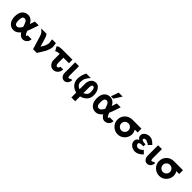

<svg xmlns="http://www.w3.org/2000/svg" viewBox="452 -2479 4431 4431"><g transform="rotate(45 2667.5 -263.5)"><path d="M42 -238Q42 -357 96.5 -419.5Q151 -482 243 -482Q349 -482 414 -359Q448 -456 456 -482H581Q523 -298 488 -222Q484 -212 484 -209Q484 -191 503 -156Q523 -107 543 -107Q558 -107 566 -139H690Q688 -70 643.5 -30Q599 10 543 10Q528 10 514 7Q500 4 487.5 -3.5Q475 -11 466 -17Q457 -23 446.5 -34.5Q436 -46 431.5 -50.5Q427 -55 418 -68L408 -81Q335 10 243 10Q154 10 98 -56Q42 -122 42 -238ZM167 -239Q167 -168 185 -137Q203 -106 243 -106Q277 -106 304 -135.5Q331 -165 347 -196Q348 -199 349.5 -203.5Q351 -208 351 -209Q347 -227 330 -269Q312 -315 295.5 -338Q279 -361 254 -364Q248 -366 234 -366Q197 -363 182 -331.5Q167 -300 167 -239Z M670 -472H842Q869 -447 888 -391Q897 -364 907 -330Q917 -296 931.5 -246.5Q946 -197 957 -162Q1020 -257 1030 -308Q1043 -338 1039 -375Q1039 -378 1034.5 -410.5Q1030 -443 1026 -472H1150Q1165 -391 1165 -366Q1165 -320 1145.5 -265Q1126 -210 1108 -177.5Q1090 -145 1048.5 -79.5Q1007 -14 998 0H877L778 -326Q760 -379 741.5 -404Q723 -429 670 -472Z M1214 -430Q1237 -472 1370 -472H1691V-357H1511V-190Q1511 -103 1560 -103Q1576 -103 1591 -118Q1606 -133 1609 -161H1699Q1696 -82 1649.5 -36Q1603 10 1543 10Q1477 10 1436 -35Q1395 -80 1388 -141Q1387 -158 1387 -195V-357Q1366 -357 1349 -355.5Q1332 -354 1319.5 -350Q1307 -346 1300.5 -343.5Q1294 -341 1283.5 -335Q1273 -329 1271 -328Z M1778 -137V-473H1903V-170V-164Q1903 -140 1918 -110Q1960 -110 1982 -135H2020Q2018 -67 1982 -28.5Q1946 10 1899 10Q1842 10 1810 -32.5Q1778 -75 1778 -137Z M2082 -241Q2082 -361 2143 -472H2291Q2234 -412 2209 -362.5Q2184 -313 2184 -239Q2184 -188 2214.5 -153Q2245 -118 2289 -105V-295Q2289 -308 2292 -327.5Q2295 -347 2306 -375Q2317 -403 2334 -426Q2351 -449 2382.5 -465.5Q2414 -482 2455 -482Q2510 -482 2549 -443Q2588 -404 2604.5 -351Q2621 -298 2621 -240Q2621 -141 2560 -78Q2499 -15 2414 3V162H2289V3Q2198 -15 2140 -81Q2082 -147 2082 -241ZM2414 -105Q2519 -144 2519 -242Q2519 -380 2457 -380Q2419 -380 2414 -290Z M2916 -502 2983 -689H3112L2993 -502ZM2716 -238Q2716 -357 2770.5 -419.5Q2825 -482 2917 -482Q3023 -482 3088 -359Q3122 -456 3130 -482H3255Q3197 -298 3162 -222Q3158 -212 3158 -209Q3158 -191 3177 -156Q3197 -107 3217 -107Q3232 -107 3240 -139H3364Q3362 -70 3317.5 -30Q3273 10 3217 10Q3202 10 3188 7Q3174 4 3161.5 -3.5Q3149 -11 3140 -17Q3131 -23 3120.5 -34.5Q3110 -46 3105.5 -50.5Q3101 -55 3092 -68L3082 -81Q3009 10 2917 10Q2828 10 2772 -56Q2716 -122 2716 -238ZM2841 -239Q2841 -168 2859 -137Q2877 -106 2917 -106Q2951 -106 2978 -135.5Q3005 -165 3021 -196Q3022 -199 3023.5 -203.5Q3025 -208 3025 -209Q3021 -227 3004 -269Q2986 -315 2969.5 -338Q2953 -361 2928 -364Q2922 -366 2908 -366Q2871 -363 2856 -331.5Q2841 -300 2841 -239Z M3654 -472H3942V-348H3848Q3883 -292 3883 -231Q3883 -134 3814.5 -62Q3746 10 3643 10Q3545 10 3473.5 -60Q3402 -130 3402 -231Q3402 -332 3472.5 -402Q3543 -472 3654 -472ZM3643 -115Q3690 -115 3724.5 -148.5Q3759 -182 3759 -231Q3759 -279 3725 -313Q3691 -347 3643 -347Q3596 -347 3561.5 -313.5Q3527 -280 3527 -231Q3527 -182 3561 -148.5Q3595 -115 3643 -115Z M4089 -253Q4033 -290 4033 -346Q4033 -407 4086 -444.5Q4139 -482 4206 -482Q4255 -482 4291 -461Q4327 -440 4367 -401L4386 -382L4310 -308Q4307 -311 4302 -317Q4297 -323 4294 -326Q4281 -339 4258 -339Q4208 -373 4178 -363Q4161 -361 4149.5 -351.5Q4138 -342 4138 -329Q4138 -283 4263 -283V-216H4231Q4135 -216 4127 -179Q4124 -163 4131 -146Q4138 -128 4155.5 -114.5Q4173 -101 4196 -98Q4207 -96 4233 -102Q4244 -104 4255 -109Q4266 -114 4273.5 -118.5Q4281 -123 4290.5 -130.5Q4300 -138 4304.5 -142.5Q4309 -147 4317 -154.5Q4325 -162 4327 -164L4402 -90Q4305 10 4208 10Q4132 10 4075 -36.5Q4018 -83 4018 -152Q4018 -221 4089 -253Z M4485 -137V-473H4610V-170V-164Q4610 -140 4625 -110Q4667 -110 4689 -135H4727Q4725 -67 4689 -28.5Q4653 10 4606 10Q4549 10 4517 -32.5Q4485 -75 4485 -137Z M5010 -472H5298V-348H5204Q5239 -292 5239 -231Q5239 -134 5170.5 -62Q5102 10 4999 10Q4901 10 4829.5 -60Q4758 -130 4758 -231Q4758 -332 4828.5 -402Q4899 -472 5010 -472ZM4999 -115Q5046 -115 5080.5 -148.5Q5115 -182 5115 -231Q5115 -279 5081 -313Q5047 -347 4999 -347Q4952 -347 4917.5 -313.5Q4883 -280 4883 -231Q4883 -182 4917 -148.5Q4951 -115 4999 -115Z"/></g></svg>

Font: Coval
Style: Bold
Weight: 700
Foundry: Context Ltd
Version: Version 001.000